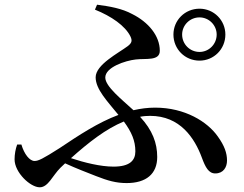

<svg xmlns="http://www.w3.org/2000/svg" viewBox="-20 -776 1040 817"><path d="M718 -629C718 -567 767 -518 829 -518C890 -518 939 -567 939 -629C939 -690 890 -739 829 -739C767 -739 718 -690 718 -629ZM755 -629C755 -669 788 -702 829 -702C869 -702 902 -669 902 -629C902 -588 869 -555 829 -555C788 -555 755 -588 755 -629ZM71 -161H53C46 -142 42 -119 42 -98C42 -42 109 21 149 21C185 21 203 -28 237 -62L257 -81C305 -59 350 -42 388 -27C439 -7 474 3 519 3C602 3 649 -36 649 -108C649 -167 629 -222 576 -279C590 -282 605 -283 619 -283C746 -283 808 -189 839 -105C854 -64 868 -38 896 -38C931 -38 946 -65 946 -93C946 -125 935 -156 907 -195C863 -258 767 -318 640 -318C609 -318 578 -314 548 -307C498 -353 428 -408 428 -446C428 -490 513 -518 558 -523C602 -528 660 -516 660 -560C660 -624 611 -682 543 -716C499 -740 447 -749 393 -756L384 -735C454 -707 513 -666 535 -621C543 -604 542 -594 524 -580C484 -550 387 -501 387 -447C387 -396 437 -345 484 -287C398 -255 316 -201 234 -146C162 -100 143 -91 127 -91C106 -91 83 -120 71 -161ZM507 -259C540 -214 556 -177 556 -132C556 -93 532 -67 463 -67C408 -67 339 -84 282 -103C357 -170 431 -228 507 -259Z"/></svg>

Font: Noto Serif JP SemiBold
Style: Regular
Weight: 600
Designer: Ryoko NISHIZUKA 西塚涼子 (kana & ideographs); Frank Grießhammer (Latin, Greek & Cyrillic); Wenlong ZHANG 张文龙 (bopomofo); San
Foundry: Adobe
Version: Version 2.001;hotconv 1.1.0;makeotfexe 2.6.0